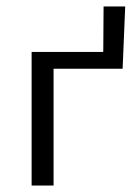

<svg xmlns="http://www.w3.org/2000/svg" viewBox="-20 -575 424 595"><path d="M301 -555H368L360 -362H146V0H78V-414H300Z"/></svg>

Font: EauTestInfant
Style: Italic
Weight: 400
Italic angle: -12°
Designer: Christian Thalmann (Catharsis Fonts)
Version: Version 0.001;PS 000.001;hotconv 1.0.88;makeotf.lib2.5.64775